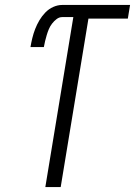

<svg xmlns="http://www.w3.org/2000/svg" viewBox="-20 -755 545 775"><path d="M163 0 276 -686H231Q219 -686 208.5 -678Q198 -670 190 -659.5Q182 -649 177 -637Q172 -625 168.5 -613Q165 -601 162 -589Q159 -577 157 -565H103Q106 -583 110.5 -601.5Q115 -620 122 -638Q129 -656 139 -673Q149 -690 163 -704.5Q177 -719 195 -727Q213 -735 231 -735H505L496 -680H337L225 0Z"/></svg>

Font: Iosevka Light
Style: Italic
Weight: 300
Italic angle: -9°
Monospace: yes
Designer: Belleve Invis
Foundry: Belleve Invis
Version: Version 32.5.0; ttfautohint (v1.8.4)